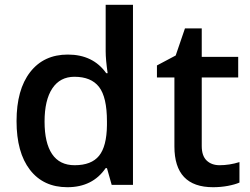

<svg xmlns="http://www.w3.org/2000/svg" viewBox="-20 -780 1056 810"><path d="M264.2 9.8Q163.1 9.8 106.4 -63.5Q49.8 -136.7 49.8 -269Q49.8 -401.9 107.2 -475.8Q164.6 -549.8 266.1 -549.8Q372.6 -549.8 428.2 -471.2H434.1Q425.8 -529.3 425.8 -563V-759.8H541V0H451.2L431.2 -70.8H425.8Q370.6 9.8 264.2 9.8ZM294.9 -83Q365.7 -83 397.9 -122.8Q430.2 -162.6 431.2 -252V-268.1Q431.2 -370.1 397.9 -413.1Q364.7 -456.1 293.9 -456.1Q233.4 -456.1 200.7 -407Q168 -357.9 168 -267.1Q168 -177.2 199.7 -130.1Q231.4 -83 294.9 -83Z M906.2 -83Q948.2 -83 990.2 -96.2V-9.8Q971.2 -1.5 941.2 4.2Q911.1 9.8 878.9 9.8Q715.8 9.8 715.8 -162.1V-453.1H642.1V-503.9L721.2 -545.9L760.3 -660.2H831.1V-540H984.9V-453.1H831.1V-164.1Q831.1 -122.6 851.8 -102.8Q872.6 -83 906.2 -83Z"/></svg>

Font: f0_53748          
Style: Regular
Weight: 600
Foundry: Ascender Corporation
Version: Version 1.10